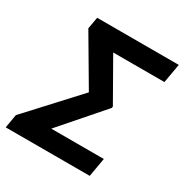

<svg xmlns="http://www.w3.org/2000/svg" viewBox="-165 -841 930 970"><g transform="rotate(30 300.5 -356.0)"><path d="M417 -354 204.1 -109.9H510.7L491.7 -0.5H1.5L15.1 -79.6L276.9 -363.8L112.8 -642.6L125 -710.9H601.1L581.5 -599.6H282.7L417.5 -362.8Z"/></g></svg>

Font: Roboto Mono
Style: Bold Italic
Weight: 700
Designer: Google
Version: Version 2.000985; 2015; ttfautohint (v1.3)